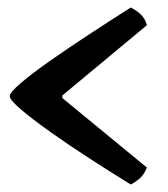

<svg xmlns="http://www.w3.org/2000/svg" viewBox="-20 -533 447 511"><path d="M328 -42Q276 -74 219.5 -110.5Q163 -147 114.5 -181.5Q66 -216 36 -241.5Q6 -267 6 -277Q6 -287 36 -312.5Q66 -338 114.5 -372Q163 -406 219.5 -443Q276 -480 328 -513Q339 -508 352.5 -496.5Q366 -485 371 -466L146 -279V-272L371 -87Q363 -67 350 -56.5Q337 -46 328 -42Z"/></svg>

Font: Texturina Medium 12pt
Style: Bold
Weight: 700
Version: Version 1.002